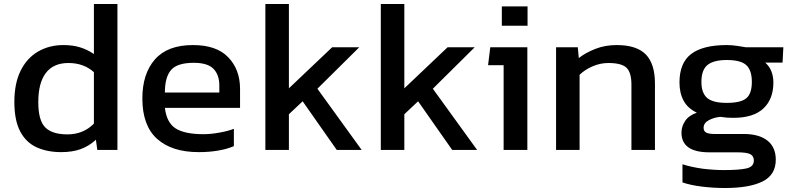

<svg xmlns="http://www.w3.org/2000/svg" viewBox="-20 -760 3983 963"><path d="M287 3Q217 3 164 -21Q111 -45 81.5 -100.5Q52 -156 52 -249Q52 -342 83.5 -405.5Q115 -469 171 -501.5Q227 -534 298 -534Q344 -534 380.5 -523Q417 -512 451 -489V-740H569V-8H468L461 -59Q426 -27 384.5 -12Q343 3 287 3ZM318 -86Q398 -86 451 -140V-398Q400 -444 323 -444Q248 -444 210 -394Q172 -344 172 -248Q172 -156 207 -121Q242 -86 318 -86Z M977 3Q842 3 768 -63.5Q694 -130 694 -266Q694 -390 757 -462Q820 -534 948 -534Q1066 -534 1125 -472.5Q1184 -411 1184 -314V-219H807Q816 -144 861.5 -115.5Q907 -87 1000 -87Q1039 -87 1081 -95Q1122 -102 1153 -114V-27Q1118 -12 1073 -4.5Q1028 3 977 3ZM807 -296H1080V-332Q1080 -385 1050.5 -415Q1021 -445 952 -445Q869 -445 838 -409Q807 -373 807 -296Z M1311 -8V-740H1429V-317L1646 -523H1782L1572 -315L1794 -8H1669L1498 -252L1429 -187V-8Z M1890 -8V-740H2008V-317L2225 -523H2361L2151 -315L2373 -8H2248L2077 -252L2008 -187V-8Z M2625 -8H2506V-433H2428L2439 -523H2625ZM2497 -631V-728H2626V-631Z M2769 -8V-523H2878L2883 -469Q2918 -496 2966.5 -515Q3015 -534 3073 -534Q3173 -534 3219 -487Q3265 -440 3265 -341V-8H3147V-336Q3147 -396 3122.5 -420Q3098 -444 3031 -444Q2991 -444 2952.5 -427.5Q2914 -411 2887 -385V-8Z M3616 183Q3559 183 3501 176Q3444 169 3403 155V64Q3447 78 3503 86Q3560 93 3611 93Q3689 93 3725 84.5Q3761 76 3761 45Q3761 23 3743.5 13.5Q3726 4 3677 4H3538Q3398 4 3398 -95Q3398 -126 3416.5 -153.5Q3435 -181 3475 -195Q3430 -216 3409 -254.5Q3388 -293 3388 -346Q3388 -445 3447 -489.5Q3506 -534 3625 -534Q3650 -534 3677 -530Q3705 -526 3720 -523H3909L3905 -446H3818Q3839 -428 3849 -402Q3859 -376 3859 -346Q3859 -263 3809 -216Q3759 -169 3658 -169Q3641 -169 3626 -170Q3614 -172 3593 -174Q3561 -171 3535 -157Q3509 -143 3509 -119Q3509 -102 3522 -95Q3535 -88 3565 -88H3710Q3787 -88 3829 -55Q3871 -22 3871 41Q3871 117 3805 150Q3739 183 3616 183ZM3625 -244Q3696 -244 3723.5 -267.5Q3751 -291 3751 -349Q3751 -407 3723.5 -433Q3696 -459 3625 -459Q3559 -459 3528.5 -434Q3498 -409 3498 -349Q3498 -294 3526.5 -269Q3555 -244 3625 -244Z"/></svg>

Font: Kanit Cyrillic
Style: Regular
Weight: 400
Designer: Katatrad Team, Sasha Pavljenko
Foundry: CadsonDemak, Pavljenko + Design
Version: Version 1.002;Fontself Maker 3.5.7